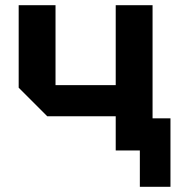

<svg xmlns="http://www.w3.org/2000/svg" viewBox="-20 -580 687 740"><path d="M568 -560V-124H637V140H519V0H426V-132H162L52 -242V-560H194V-252H426V-560Z"/></svg>

Font: Tektur SemiBold
Style: Regular
Weight: 600
Designer: Adam Jagosz
Foundry: Adam Jagosz
Version: Version 1.005;gftools[0.9.30]